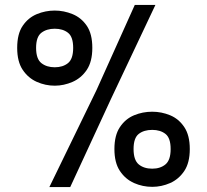

<svg xmlns="http://www.w3.org/2000/svg" viewBox="-20 -753 843 782"><path d="M181 9 373 -386 529 -733H613L432 -350L266 9ZM203 -404Q165 -404 130 -419.5Q95 -435 72.5 -468.5Q50 -502 50 -558Q50 -615 72.5 -648Q95 -681 130 -695.5Q165 -710 203 -710Q240 -710 275.5 -695.5Q311 -681 333.5 -648Q356 -615 356 -558Q356 -502 333.5 -468.5Q311 -435 275.5 -419.5Q240 -404 203 -404ZM203 -479Q236 -479 257 -496Q278 -513 278 -558Q278 -603 257 -619.5Q236 -636 203 -636Q170 -636 148.5 -619.5Q127 -603 127 -558Q127 -513 148.5 -496Q170 -479 203 -479ZM600 8Q561 8 526 -7.5Q491 -23 468.5 -56.5Q446 -90 446 -146Q446 -202 468.5 -235.5Q491 -269 526 -283.5Q561 -298 600 -298Q638 -298 673 -283.5Q708 -269 730.5 -235.5Q753 -202 753 -146Q753 -90 730.5 -56.5Q708 -23 673 -7.5Q638 8 600 8ZM600 -66Q633 -66 654 -83.5Q675 -101 675 -146Q675 -191 654 -207.5Q633 -224 600 -224Q566 -224 545 -207.5Q524 -191 524 -146Q524 -101 545 -83.5Q566 -66 600 -66Z"/></svg>

Font: Ruda Medium
Style: Regular
Weight: 500
Version: Version 2.001